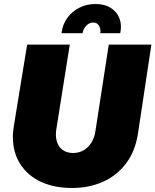

<svg xmlns="http://www.w3.org/2000/svg" viewBox="-20 -922 773 955"><path d="M339 13Q249 13 183 -18Q117 -49 80.5 -106.5Q44 -164 44 -241Q44 -255 45.5 -268.5Q47 -282 49 -296L115 -700H327L260 -278Q259 -271 258.5 -265Q258 -259 258 -253Q258 -227 267.5 -206Q277 -185 296.5 -173Q316 -161 344 -161Q372 -161 395 -174Q418 -187 433.5 -211Q449 -235 454 -266L521 -700H733L667 -263Q654 -172 608 -110.5Q562 -49 492.5 -18Q423 13 339 13ZM286 -757Q291 -800 314.5 -832.5Q338 -865 374.5 -883.5Q411 -902 455 -902Q521 -902 556 -861Q591 -820 578 -757H479Q481 -771 477.5 -783Q474 -795 465.5 -802.5Q457 -810 443 -810Q424 -810 409 -794Q394 -778 391 -757Z"/></svg>

Font: MuseoModerno Thin Black
Style: Italic
Weight: 900
Italic angle: -9°
Version: Version 1.003